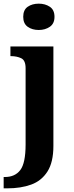

<svg xmlns="http://www.w3.org/2000/svg" viewBox="-40 -790 405 1050"><path d="M172 -626Q136 -626 111.5 -643.5Q87 -661 87 -698Q87 -736 111.5 -753Q136 -770 172 -770Q207 -770 232.5 -753Q258 -736 258 -698Q258 -661 232.5 -643.5Q207 -626 172 -626ZM-20 240V178H-13Q42 178 71 140Q100 102 100 0V-417Q100 -460 76 -471.5Q52 -483 20 -483H17V-536H252V8Q252 97 219.5 148Q187 199 130.5 219.5Q74 240 0 240Z"/></svg>

Font: Noto Serif Tamil
Style: Bold Italic
Weight: 700
Italic angle: -12°
Designer: Indian Type Foundry, Tom Grace, and the Monotype Design Team
Foundry: Monotype Imaging Inc.
Version: Version 2.003; ttfautohint (v1.8.4.7-5d5b)